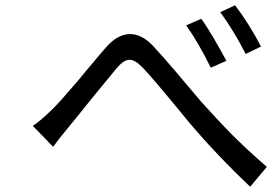

<svg xmlns="http://www.w3.org/2000/svg" viewBox="-20 -731 1040 726"><path d="M789 -585Q822 -528 836 -501L777 -475Q731 -569 684 -635L741 -660Q764 -628 789 -585ZM967 -555 909 -527Q864 -615 813 -685L869 -711Q922 -641 967 -555ZM178 -318Q205 -344 275 -426L302 -459L330 -492Q363 -532 381 -552Q422 -599 466 -602Q515 -605 560 -556Q590 -524 650 -454L674 -425L698 -397Q706 -388 714 -378Q722 -368 730.5 -358.5Q739 -349 742 -345Q797 -284 849 -230Q917 -162 989 -100L926 -25Q803 -141 696 -267Q557 -437 519 -476Q490 -506 468 -505Q446 -503 421 -473Q412 -462 381.5 -425Q351 -388 329 -361L304 -330L292 -315L280 -300Q255 -269 240 -251Q200 -203 181 -176L104 -255Q131 -272 178 -318Z"/></svg>

Font: Source Han Sans Regular
Style: Regular
Weight: 400
Designer: Ryoko NISHIZUKA  (kana & ideographs); Paul D. Hunt (Latin, Greek & Cyrillic); Wenlong ZHANG  (bopomofo); Sandoll Communi
Foundry: Adobe Systems Incorporated
Version: Version 1.00 January 18, 2024, initial release